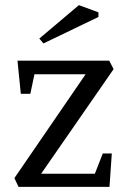

<svg xmlns="http://www.w3.org/2000/svg" viewBox="-20 -727 500 747"><path d="M52 0 36 -34 313 -438H114L98 -362H61L48 -491H405L422 -458L140 -51H349L380 -130H415L406 0ZM149 -558 133 -577 287 -707 363 -679V-661Z"/></svg>

Font: Manuale
Style: Regular
Weight: 400
Designer: Eduardo Tunni / Pablo Cosgaya
Foundry: Eduardo Tunni / Pablo Cosgaya
Version: Version 1.002